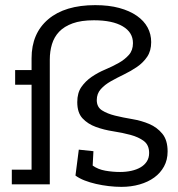

<svg xmlns="http://www.w3.org/2000/svg" viewBox="-20 -718 692 748"><path d="M633 -128Q633 -95 619 -69.5Q605 -44 581 -26.5Q557 -9 524 0.5Q491 10 453 10Q429 10 403.5 7Q378 4 354 -1.5Q330 -7 309.5 -15Q289 -23 274 -34L287 -135L344 -129L341 -73Q362 -58 390.5 -53Q419 -48 448 -48Q471 -48 491.5 -52.5Q512 -57 527.5 -66Q543 -75 552 -89Q561 -103 561 -122Q561 -153 540.5 -168.5Q520 -184 488.5 -192.5Q457 -201 421 -206.5Q385 -212 353.5 -223.5Q322 -235 301.5 -257Q281 -279 281 -320Q281 -356 297 -379Q313 -402 337 -418.5Q361 -435 389.5 -447Q418 -459 442 -472.5Q466 -486 482 -504Q498 -522 498 -550Q498 -592 458 -615.5Q418 -639 346 -639Q296 -639 263 -627Q230 -615 210.5 -594.5Q191 -574 182.5 -546Q174 -518 174 -486V0H26V-57H103V-388H39V-445H103V-491Q103 -588 168 -643Q233 -698 351 -698Q404 -698 444.5 -687Q485 -676 513 -656.5Q541 -637 555 -611Q569 -585 569 -554Q569 -520 553.5 -497Q538 -474 514 -457.5Q490 -441 463 -428Q436 -415 412 -401.5Q388 -388 372.5 -370.5Q357 -353 357 -328Q357 -301 377.5 -288Q398 -275 428.5 -267.5Q459 -260 495 -254Q531 -248 561.5 -235Q592 -222 612.5 -197Q633 -172 633 -128Z"/></svg>

Font: Zilla Slab Regular
Style: Regular
Weight: 400
Designer: Typotheque.com
Foundry: Typotheque type foundry
Version: Version 1.0; 2017